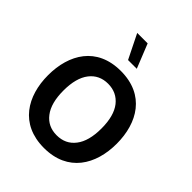

<svg xmlns="http://www.w3.org/2000/svg" viewBox="-264 -1115 1269 1269"><g transform="rotate(45 370.0 -481.0)"><path d="M370.1 -714.4C145.5 -714.4 49.3 -549.3 49.3 -354.5C49.3 -160.2 146.5 5.4 370.1 5.4C594.2 5.4 690.9 -160.2 690.9 -354.5C690.9 -549.3 594.7 -714.4 370.1 -714.4ZM370.1 -595.2C424.3 -595.2 467.8 -574.7 500 -534.2C532.2 -493.2 548.3 -433.1 548.3 -354.5C548.3 -275.9 532.2 -216.3 500.5 -175.3C468.8 -133.8 425.3 -113.3 370.1 -113.3C315.4 -113.3 272.5 -133.8 240.7 -175.3C209 -216.3 192.9 -275.9 192.9 -354.5C192.9 -433.1 209 -492.7 240.7 -533.7C272.5 -574.7 315.9 -595.2 370.1 -595.2ZM366.2 -968.3H268.6L352.5 -798.8H434.1Z"/></g></svg>

Font: Estedad Bold
Style: Regular
Weight: 700
Designer: Amin Abedi
Version: Version 7.3